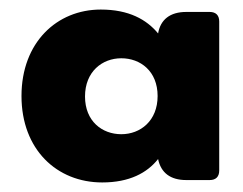

<svg xmlns="http://www.w3.org/2000/svg" viewBox="-20 -731 509 402"><path d="M25 -530C25 -418 99 -349 194 -349C251 -349 288 -369 311 -398C317 -369 337 -354 370 -354H419C432 -354 439 -361 439 -374V-686C439 -699 432 -706 419 -706H370C336 -706 316 -690 311 -661C287 -690 250 -711 191 -711C99 -711 25 -642 25 -530ZM158 -529C158 -581 194 -609 234 -609C274 -609 310 -582 310 -530C310 -478 274 -450 234 -450C194 -450 158 -477 158 -529Z"/></svg>

Font: Arvore Sans
Style: Bold
Weight: 700
Designer: Jonny Pinhorn (Latin) Dan Schunck (customization for Arvore)
Version: Version 1.000;Glyphs 3.3 (3305)